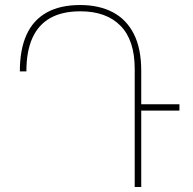

<svg xmlns="http://www.w3.org/2000/svg" viewBox="-20 -744 766 764"><path d="M542 0H516V-470Q516 -584 459.5 -641.5Q403 -699 300 -699Q228 -699 180.5 -672.5Q133 -646 109 -593Q85 -540 85 -460H59Q59 -547 85.5 -605.5Q112 -664 165.5 -694Q219 -724 299 -724Q374 -724 428.5 -695.5Q483 -667 512.5 -609Q542 -551 542 -462ZM528 -329H694V-304H528Z"/></svg>

Font: Noto Sans Armenian Thin
Style: Regular
Weight: 250
Version: Version 2.007